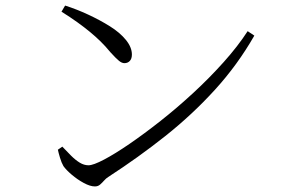

<svg xmlns="http://www.w3.org/2000/svg" viewBox="-20 -698 1040 690"><path d="M321 -28Q304 -28 281 -40.5Q258 -53 238 -70Q218 -87 208 -101Q201 -113 195.5 -131.5Q190 -150 188 -160L204 -171Q220 -154 235.5 -138.5Q251 -123 266.5 -113.5Q282 -104 298 -104Q315 -104 354 -124.5Q393 -145 445.5 -181Q498 -217 557 -263.5Q616 -310 674.5 -364Q733 -418 784 -475Q835 -532 870 -586L894 -570Q834 -465 752.5 -375.5Q671 -286 574 -209Q477 -132 369 -62Q361 -57 354 -49Q347 -41 339.5 -34.5Q332 -28 321 -28ZM427 -471Q418 -471 407.5 -479.5Q397 -488 377 -510Q359 -532 341 -549.5Q323 -567 303 -583.5Q283 -600 258 -618Q233 -636 201 -656L214 -678Q255 -665 297 -645.5Q339 -626 375 -603.5Q411 -581 432.5 -554.5Q454 -528 454 -502Q454 -487 446.5 -479Q439 -471 427 -471Z"/></svg>

Font: Noto Serif HK ExtraLight Light
Style: Regular
Weight: 300
Version: Version 2.002-H1;hotconv 1.1.0;makeotfexe 2.6.0